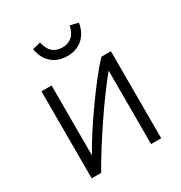

<svg xmlns="http://www.w3.org/2000/svg" viewBox="-172 -862 931 986"><g transform="rotate(-30 293.5 -368.5)"><path d="M87 0V-516H147Q147 -410 147 -306Q147 -202 147 -101Q172 -147 208.5 -203.5Q245 -260 286.5 -318.5Q328 -377 368.5 -429Q409 -481 443 -516H499V0H439V-436Q408 -398 368 -344Q328 -290 286.5 -228.5Q245 -167 207.5 -107.5Q170 -48 143 0ZM294 -606Q239 -606 203 -637.5Q167 -669 158 -725L206 -737Q222 -657 294 -657Q365 -657 382 -737L430 -725Q421 -669 385 -637.5Q349 -606 294 -606Z"/></g></svg>

Font: Ubuntu Sans Light
Style: Regular
Weight: 300
Designer: Dalton Maag Ltd
Foundry: Dalton Maag Ltd
Version: Version 1.006; ttfautohint (v1.8.4.7-5d5b)